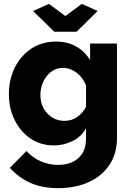

<svg xmlns="http://www.w3.org/2000/svg" viewBox="-20 -750 680 993"><path d="M259 2Q189 2 137 -34Q85 -70 55.5 -130Q26 -190 26 -263Q26 -340 57 -401.5Q88 -463 143 -499Q198 -535 270 -535Q329 -535 374 -509.5Q419 -484 446 -439V-525H585V-36Q585 44 546.5 102Q508 160 439.5 191.5Q371 223 281 223Q197 223 136.5 195.5Q76 168 31 118L117 31Q146 64 189.5 83.5Q233 103 281 103Q320 103 352.5 89Q385 75 405 44.5Q425 14 425 -36V-87Q401 -43 355.5 -20.5Q310 2 259 2ZM314 -125Q351 -125 380 -145.5Q409 -166 425 -198V-308Q409 -349 376 -374Q343 -399 306 -399Q272 -399 245.5 -379.5Q219 -360 204 -328Q189 -296 189 -259Q189 -201 225 -163Q261 -125 314 -125ZM233 -730 318 -667 403 -730 485 -693 376 -586H261L151 -693Z"/></svg>

Font: Raleway ExtraBold
Style: Regular
Weight: 800
Designer: Matt McInerney, Pablo Impallari, Rodrigo Fuenzalida
Foundry: Matt McInerney, Pablo Impallari, Rodrigo Fuenzalida
Version: Version 4.026